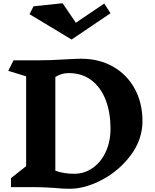

<svg xmlns="http://www.w3.org/2000/svg" viewBox="-20 -1160 960 1190"><path d="M863 -410Q863 -296 791.5 -199.5Q720 -103 614 -46.5Q508 10 412 10Q366 10 321 5Q246 0 206 0H48V-56L142 -130V-687L31 -721L64 -786H205Q297 -786 385 -792Q453 -796 483 -796Q595 -796 681.5 -746.5Q768 -697 815.5 -609Q863 -521 863 -410ZM665 -363Q665 -459 636.5 -536.5Q608 -614 549.5 -660.5Q491 -707 405 -707Q361 -707 323 -683V-102Q374 -83 440 -83Q503 -83 554.5 -119Q606 -155 635.5 -219Q665 -283 665 -363ZM424 -915 163 -1072 188 -1121 368 -1140 450 -1019 626 -1138 665 -1078Z"/></svg>

Font: InknutAntiqua
Style: Bold
Weight: 700
Designer: Claus Eggers Srensen
Foundry: Claus Eggers Srensen
Version: Version 1.000; ttfautohint (v1.2) -l 7 -r 28 -G 50 -x 13 -D 